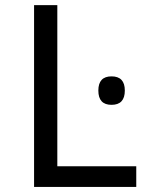

<svg xmlns="http://www.w3.org/2000/svg" viewBox="-20 -734 640 754"><path d="M113.8 0V-713.9H205.1V-81.1H515.1V0ZM418 -434.1Q470.2 -434.1 470.2 -378.4Q470.2 -322.3 418 -322.3Q366.2 -322.3 366.2 -378.4Q366.2 -434.1 418 -434.1Z"/></svg>

Font: Noto Mono
Style: Regular
Weight: 400
Designer: Monotype Design Team
Foundry: Monotype Imaging Inc.
Version: Version 1.00